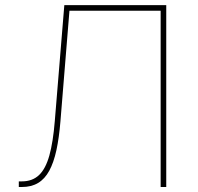

<svg xmlns="http://www.w3.org/2000/svg" viewBox="-20 -748 791 768"><path d="M55.2 0V-22.5H67.4Q109.4 -22.5 136 -47.6Q162.6 -72.8 177.5 -126.2Q192.4 -179.7 199.2 -264.2L237.3 -727.5H645V0H622.6V-705.1H257.8L221.7 -262.2Q216.3 -196.3 205.6 -147Q194.8 -97.7 177 -64.9Q159.2 -32.2 132.3 -16.1Q105.5 0 67.4 0Z"/></svg>

Font: Inter 18pt Thin
Style: Regular
Weight: 250
Designer: Rasmus Andersson
Foundry: rsms
Version: Version 4.001;git-66647c0bb